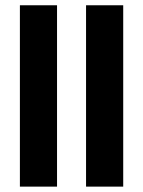

<svg xmlns="http://www.w3.org/2000/svg" viewBox="-20 -694 532 714"><path d="M438.2 -674.4H300V0H438.2ZM192.1 -674.4H54V0H192.1Z"/></svg>

Font: Anek Odia Medium
Style: Regular
Weight: 500
Designer: Yesha Goshar & Mahesh Sahu (Odia), Yesha Goshar (Latin)
Foundry: Ek Type
Version: Version 1.003